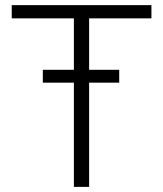

<svg xmlns="http://www.w3.org/2000/svg" viewBox="-20 -731 637 751"><path d="M446.3 -458V-407.7H328.6V0H269V-407.7H147.5V-458H269V-659.2H25.9V-710.9H572.3V-659.2H328.6V-458Z"/></svg>

Font: Vazirmatn UI ExtraLight
Style: Regular
Weight: 200
Designer: Saber Rastikerdar
Foundry: Saber Rastikerdar
Version: Version 33.003